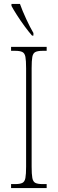

<svg xmlns="http://www.w3.org/2000/svg" viewBox="-20 -951 293 971"><path d="M36 0V-20H56Q81 -20 93 -26Q105 -32 108.5 -51Q112 -70 112 -108V-606Q112 -645 108.5 -663.5Q105 -682 93 -688Q81 -694 56 -694H36V-714H216V-694H196Q171 -694 159 -688Q147 -682 143.5 -663.5Q140 -645 140 -606V-108Q140 -70 143.5 -51Q147 -32 159 -26Q171 -20 196 -20H216V0ZM142 -771Q126 -789 105 -817.5Q84 -846 65.5 -875Q47 -904 38 -921V-931H81Q93 -897 112.5 -855Q132 -813 149 -784V-771Z"/></svg>

Font: Noto Serif Khmer ExtraCondensed Thin
Style: Regular
Weight: 100
Width: 2
Designer: Danh Hong and the Monotype Design Team
Foundry: Monotype Imaging Inc.
Version: Version 2.004; ttfautohint (v1.8.4.7-5d5b)